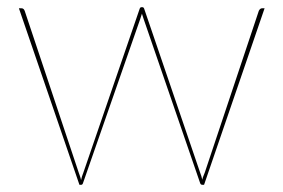

<svg xmlns="http://www.w3.org/2000/svg" viewBox="-20 -513 787 533"><path d="M32.5 -490H39.5Q43.5 -490 45.5 -487.8Q47.5 -485.5 48.5 -483L198.5 -34Q200.5 -28.5 202.2 -23.5Q204 -18.5 205 -13Q207 -23 211.5 -34L367.5 -488Q369 -493 372.5 -493H375.5Q379 -493 380.5 -488L535.5 -34Q537.5 -28.5 539 -24Q540.5 -19.5 541.5 -14Q542.5 -19.5 544.5 -24Q546.5 -28.5 548.5 -34L698.5 -483Q702 -490 707.5 -490H714.5L546.5 0H541.5Q537 0 535.5 -5L378.5 -461Q375.5 -469 374 -475Q373 -471.5 371.8 -468.2Q370.5 -465 369.5 -461L210.5 -5Q209 0 205.5 0H200.5Z"/></svg>

Font: Lato Hairline
Style: Regular
Weight: 100
Designer: Lukasz Dziedzic
Foundry: tyPoland Lukasz Dziedzic
Version: Version 2.007; 2014-02-27